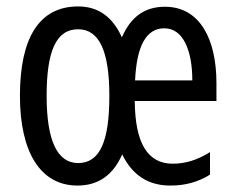

<svg xmlns="http://www.w3.org/2000/svg" viewBox="-20 -567 735 597"><path d="M493 -546C430 -546 387 -515 359 -451C330 -515 285 -547 223 -547C101 -547 42 -448 42 -269C42 -95 105 10 221 10C286 10 332 -23 360 -87C391 -23 440 10 510 10C556 10 596 -1 633 -24V-94C593 -69 556 -58 517 -58C439 -58 400 -122 399 -253H653V-309C653 -441 604 -546 493 -546ZM491 -479C551 -479 578 -407 578 -317H400C405 -427 436 -479 491 -479ZM223 -476C289 -476 320 -407 320 -269C320 -126 290 -60 223 -60C158 -60 125 -130 125 -269C125 -407 154 -476 223 -476Z"/></svg>

Font: Noto Sans Sinhala UI ExtraCondensed
Style: Regular
Weight: 400
Width: 2
Designer: Jelle Bosma - Monotype Design Team
Foundry: Monotype Imaging Inc.
Version: Version 2.006